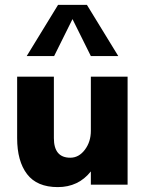

<svg xmlns="http://www.w3.org/2000/svg" viewBox="-20 -754 601 784"><path d="M335 -734 463 -525H351L276 -676L201 -525H89L217 -734ZM50 -190V-441H200V-190Q200 -110 267 -110Q302 -110 326.5 -142.5Q351 -175 351 -220V-441H501V0H351V-54Q300 10 216 10Q131 10 90.5 -43Q50 -96 50 -190Z"/></svg>

Font: Puffins on Iceburgs(2)
Style: on-Iceburgs-Bold
Weight: 700
Version: Version 1.0